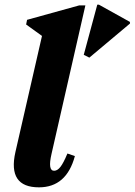

<svg xmlns="http://www.w3.org/2000/svg" viewBox="-20 -788 577 823"><path d="M147 15Q12 15 46 -136L160 -634L92 -683L96 -703L320 -765H346L201 -129Q184 -56 212 -56Q226 -56 239 -72.5Q252 -89 269 -130L301 -119Q265 15 147 15ZM363 -541 339 -553 397 -768H404L537 -694V-687Z"/></svg>

Font: Platypi
Style: Bold Italic
Weight: 700
Italic angle: -13°
Designer: David Sargent
Foundry: Bolt Cutter Type
Version: Version 1.200; ttfautohint (v1.8.4.7-5d5b)